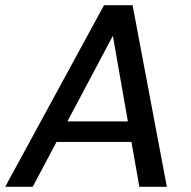

<svg xmlns="http://www.w3.org/2000/svg" viewBox="-37 -720 736 740"><path d="M-17 0 364 -700H474L606 0H500L398 -582L89 0ZM122 -173 163 -252H508L521 -173Z"/></svg>

Font: DM Sans 12pt Medium
Style: Italic
Weight: 500
Italic angle: -10°
Version: Version 4.004;gftools[0.9.30]